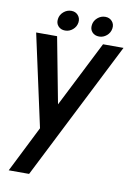

<svg xmlns="http://www.w3.org/2000/svg" viewBox="-97 -710 748 1025"><g transform="rotate(10 277.0 -198.0)"><path d="M402.5 -500H513.5L134 250H23.5L149 0L40 -500H153.5L221.5 -142.5ZM190 -537Q166.5 -537 152.5 -552.5Q138.5 -568 142 -591.5Q145 -614.5 163.5 -630.5Q182 -646.5 205.5 -646.5Q228.5 -646.5 242.2 -630.5Q256 -614.5 253 -591.5Q249.5 -568 231.2 -552.5Q213 -537 190 -537ZM374.5 -537Q350.5 -537 336.5 -552.5Q322.5 -568 326 -591.5Q329 -614.5 347.5 -630.5Q366 -646.5 389.5 -646.5Q412.5 -646.5 426.5 -630.5Q440.5 -614.5 437 -591.5Q433.5 -568 415.2 -552.5Q397 -537 374.5 -537Z"/></g></svg>

Font: Urbanist SemiBold
Style: Italic
Weight: 600
Italic angle: -8°
Designer: Corey Hu
Foundry: Corey Hu
Version: Version 1.321; ttfautohint (v1.8.4.7-5d5b)